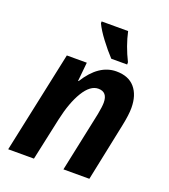

<svg xmlns="http://www.w3.org/2000/svg" viewBox="-139 -867 852 967"><g transform="rotate(20 286.5 -383.0)"><path d="M133 -545H240L230 -444H233Q302 -555 396 -555Q461 -555 495 -515.5Q529 -476 529 -407Q529 -371 517 -313L452 0H313L381 -322Q389 -364 389 -385Q389 -442 340 -442Q297 -442 261 -383Q225 -324 204 -227L155 0H17ZM239 -756V-766H381Q397 -692 434 -618V-606H349Q318 -639 286 -681.5Q254 -724 239 -756Z"/></g></svg>

Font: Noto Sans Display
Style: Bold Italic
Weight: 700
Italic angle: -12°
Designer: Monotype Design team
Foundry: Monotype Imaging Inc.
Version: Version 1.000